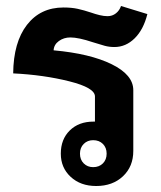

<svg xmlns="http://www.w3.org/2000/svg" viewBox="-20 -611 538 641"><path d="M159 -443Q281 -432 353 -396.5Q425 -361 425 -310V-107Q425 -55 390.5 -22.5Q356 10 301 10Q249 10 216 -20.5Q183 -51 183 -98Q183 -146 213 -175.5Q243 -205 292 -205H297V-289Q297 -318 211.5 -339.5Q126 -361 24 -366Q25 -470 70 -528Q115 -586 192 -586Q219 -586 239.5 -581.5Q260 -577 284 -569Q298 -564 312.5 -560.5Q327 -557 339 -557Q355 -557 367 -566.5Q379 -576 384 -591L472 -564Q459 -512 429.5 -483Q400 -454 362 -454Q345 -454 330 -458Q315 -462 290 -470Q242 -486 215 -486Q193 -486 176.5 -474Q160 -462 159 -443ZM336 -98Q336 -118 323.5 -130.5Q311 -143 291 -143Q272 -143 259.5 -130.5Q247 -118 247 -98Q247 -78 259.5 -65.5Q272 -53 291 -53Q311 -53 323.5 -65.5Q336 -78 336 -98Z"/></svg>

Font: Sarabun
Style: Bold
Weight: 700
Designer: Suppakit Chalermlarp | Katatrad Co.,Ltd.
Foundry: Cadson Demak Co.,Ltd.
Version: Version 1.000; ttfautohint (v1.6)